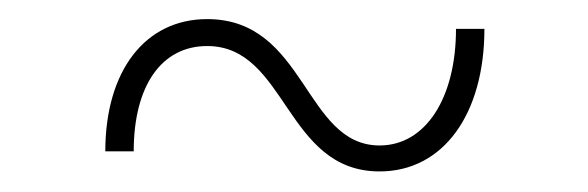

<svg xmlns="http://www.w3.org/2000/svg" viewBox="-20 -344 600 196"><path d="M367.5 -169C432.5 -169 474.5 -227.5 474.5 -314.5H445.5C445.5 -244 414.5 -195.5 367.5 -195.5C290.5 -195.5 292.5 -324.5 191.5 -324.5C128 -324.5 87.5 -271.5 87.5 -189.5H116.5C116.5 -256 144.5 -297 191.5 -297C273 -297 271 -169 367.5 -169Z"/></svg>

Font: HK Grotesk ExtraLight
Style: Regular
Weight: 200
Designer: Alfredo Marco Pradil
Foundry: Hanken Design Co.
Version: Version 3.001;FEAKit 1.0